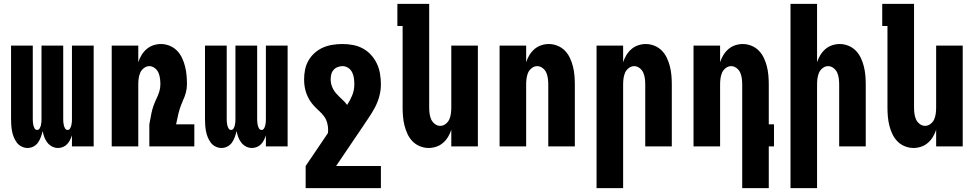

<svg xmlns="http://www.w3.org/2000/svg" viewBox="-20 -755 5040 990"><path d="M122 8Q106 8 91 0.5Q76 -7 66.5 -20Q57 -33 51 -48Q45 -63 42 -79Q39 -95 38 -111Q37 -127 37 -143V-520H149V-143Q149 -134 149.5 -126Q150 -118 152 -109.5Q154 -101 158.5 -93Q163 -85 171 -85Q180 -85 184.5 -93Q189 -101 191 -109.5Q193 -118 193.5 -126Q194 -134 194 -143V-520H306V-143Q306 -134 306.5 -126Q307 -118 309 -109.5Q311 -101 315.5 -93Q320 -85 329 -85Q337 -85 341.5 -93Q346 -101 348 -109.5Q350 -118 350.5 -126Q351 -134 351 -143V-520H463V0H351V-57Q347 -45 341 -33Q335 -21 326 -11.5Q317 -2 304.5 3Q292 8 279 8Q263 8 248.5 0.5Q234 -7 224 -20Q214 -33 208.5 -48Q203 -63 200 -79Q196 -63 190.5 -48Q185 -33 176 -20Q167 -7 152.5 0.5Q138 8 122 8Z M556 0V-520H693V-434Q699 -453 709.5 -470.5Q720 -488 735.5 -501.5Q751 -515 770.5 -521.5Q790 -528 810 -528Q833 -528 855 -519Q877 -510 893 -493.5Q909 -477 919 -455.5Q929 -434 934.5 -411.5Q940 -389 942 -366Q944 -343 944 -320Q944 -298 938 -276Q932 -254 922 -234V-233Q913 -213 906.5 -192.5Q900 -172 896 -151L888 -114H982V0H750V-114L761 -172Q765 -191 771.5 -209.5Q778 -228 786.5 -245.5Q795 -263 801 -281.5Q807 -300 807 -320Q807 -335 805 -350.5Q803 -366 797 -380Q791 -394 778 -404Q765 -414 750 -414Q735 -414 722 -404Q709 -394 703 -380Q697 -366 695 -350.5Q693 -335 693 -320V0Z M1122 8Q1106 8 1091 0.5Q1076 -7 1066.5 -20Q1057 -33 1051 -48Q1045 -63 1042 -79Q1039 -95 1038 -111Q1037 -127 1037 -143V-520H1149V-143Q1149 -134 1149.5 -126Q1150 -118 1152 -109.5Q1154 -101 1158.5 -93Q1163 -85 1171 -85Q1180 -85 1184.5 -93Q1189 -101 1191 -109.5Q1193 -118 1193.5 -126Q1194 -134 1194 -143V-520H1306V-143Q1306 -134 1306.5 -126Q1307 -118 1309 -109.5Q1311 -101 1315.5 -93Q1320 -85 1329 -85Q1337 -85 1341.5 -93Q1346 -101 1348 -109.5Q1350 -118 1350.5 -126Q1351 -134 1351 -143V-520H1463V0H1351V-57Q1347 -45 1341 -33Q1335 -21 1326 -11.5Q1317 -2 1304.5 3Q1292 8 1279 8Q1263 8 1248.5 0.5Q1234 -7 1224 -20Q1214 -33 1208.5 -48Q1203 -63 1200 -79Q1196 -63 1190.5 -48Q1185 -33 1176 -20Q1167 -7 1152.5 0.5Q1138 8 1122 8Z M1556 215V101L1671 -69Q1671 -73 1671.5 -77Q1672 -81 1672 -85Q1672 -103 1667 -121.5Q1662 -140 1651 -155Q1640 -170 1626 -182.5Q1612 -195 1599.5 -208.5Q1587 -222 1577 -238Q1567 -254 1560.5 -271.5Q1554 -289 1551 -307.5Q1548 -326 1548 -345Q1548 -371 1553 -396Q1558 -421 1571 -443.5Q1584 -466 1603.5 -483Q1623 -500 1646 -510Q1669 -520 1694.5 -524Q1720 -528 1746 -528Q1773 -528 1800 -523Q1827 -518 1851 -505Q1875 -492 1893.5 -471.5Q1912 -451 1923.5 -426.5Q1935 -402 1939.5 -374.5Q1944 -347 1944 -320Q1944 -289 1936 -259Q1928 -229 1913.5 -201.5Q1899 -174 1881.5 -148.5Q1864 -123 1847 -97L1713 101H1944V215ZM1770 -214Q1786 -238 1796.5 -264.5Q1807 -291 1807 -320Q1807 -336 1805 -351.5Q1803 -367 1796 -381.5Q1789 -396 1775.5 -405Q1762 -414 1746 -414Q1733 -414 1720.5 -409Q1708 -404 1699.5 -394Q1691 -384 1688 -371Q1685 -358 1685 -345Q1685 -325 1693 -306Q1701 -287 1714.5 -272Q1728 -257 1743 -243.5Q1758 -230 1770 -214Z M2190 8Q2167 8 2145 -1Q2123 -10 2107 -26.5Q2091 -43 2081 -64.5Q2071 -86 2065.5 -108.5Q2060 -131 2058 -154Q2056 -177 2056 -200V-621H2029V-735H2193V-200Q2193 -185 2195 -169.5Q2197 -154 2203 -140Q2209 -126 2222 -116Q2235 -106 2250 -106Q2265 -106 2278 -116Q2291 -126 2297 -140Q2303 -154 2305 -169.5Q2307 -185 2307 -200V-520H2444V0H2307V-86Q2301 -67 2290.5 -49.5Q2280 -32 2264.5 -18.5Q2249 -5 2229.5 1.5Q2210 8 2190 8Z M2556 0V-520H2693V-434Q2699 -453 2709.5 -470.5Q2720 -488 2735.5 -501.5Q2751 -515 2770.5 -521.5Q2790 -528 2810 -528Q2833 -528 2855 -519Q2877 -510 2893 -493.5Q2909 -477 2919 -455.5Q2929 -434 2934.5 -411.5Q2940 -389 2942 -366Q2944 -343 2944 -320V0H2807V-320Q2807 -335 2805 -350.5Q2803 -366 2797 -380Q2791 -394 2778 -404Q2765 -414 2750 -414Q2735 -414 2722 -404Q2709 -394 2703 -380Q2697 -366 2695 -350.5Q2693 -335 2693 -320V0Z M3056 215V-520H3193V-434Q3199 -453 3209.5 -470.5Q3220 -488 3235.5 -501.5Q3251 -515 3270.5 -521.5Q3290 -528 3310 -528Q3333 -528 3355 -519Q3377 -510 3393 -493.5Q3409 -477 3419 -455.5Q3429 -434 3434.5 -411.5Q3440 -389 3442 -366Q3444 -343 3444 -320V0H3307V-320Q3307 -335 3305 -350.5Q3303 -366 3297 -380Q3291 -394 3278 -404Q3265 -414 3250 -414Q3235 -414 3222 -404Q3209 -394 3203 -380Q3197 -366 3195 -350.5Q3193 -335 3193 -320V215Z M3944 215H3807V-320Q3807 -335 3805 -350.5Q3803 -366 3797 -380Q3791 -394 3778 -404Q3765 -414 3750 -414Q3735 -414 3722 -404Q3709 -394 3703 -380Q3697 -366 3695 -350.5Q3693 -335 3693 -320V0H3556V-520H3693V-434Q3699 -453 3709.5 -470.5Q3720 -488 3735.5 -501.5Q3751 -515 3770.5 -521.5Q3790 -528 3810 -528Q3833 -528 3855 -519Q3877 -510 3893 -493.5Q3909 -477 3919 -455.5Q3929 -434 3934.5 -411.5Q3940 -389 3942 -366Q3944 -343 3944 -320V-114H3971V0H3944Z M4056 215V-735H4193V-434Q4199 -453 4209.5 -470.5Q4220 -488 4235.5 -501.5Q4251 -515 4270.5 -521.5Q4290 -528 4310 -528Q4333 -528 4355 -519Q4377 -510 4393 -493.5Q4409 -477 4419 -455.5Q4429 -434 4434.5 -411.5Q4440 -389 4442 -366Q4444 -343 4444 -320V0H4307V-320Q4307 -335 4305 -350.5Q4303 -366 4297 -380Q4291 -394 4278 -404Q4265 -414 4250 -414Q4235 -414 4222 -404Q4209 -394 4203 -380Q4197 -366 4195 -350.5Q4193 -335 4193 -320V215Z M4690 8Q4667 8 4645 -1Q4623 -10 4607 -26.5Q4591 -43 4581 -64.5Q4571 -86 4565.5 -108.5Q4560 -131 4558 -154Q4556 -177 4556 -200V-621H4529V-735H4693V-200Q4693 -185 4695 -169.5Q4697 -154 4703 -140Q4709 -126 4722 -116Q4735 -106 4750 -106Q4765 -106 4778 -116Q4791 -126 4797 -140Q4803 -154 4805 -169.5Q4807 -185 4807 -200V-520H4944V0H4807V-86Q4801 -67 4790.5 -49.5Q4780 -32 4764.5 -18.5Q4749 -5 4729.5 1.5Q4710 8 4690 8Z"/></svg>

Font: Iosevka Term Curly Heavy
Style: Regular
Weight: 900
Designer: Belleve Invis
Foundry: Belleve Invis
Version: Version 32.3.0